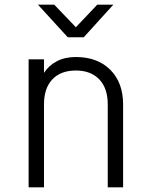

<svg xmlns="http://www.w3.org/2000/svg" viewBox="-20 -805 640 825"><path d="M103 0V-550H169V-492Q190 -524 224.5 -542Q259 -560 306 -560Q399 -560 454 -505Q509 -450 509 -356V0H443V-356Q443 -426 406.5 -464Q370 -502 306 -502Q241 -502 205 -464Q169 -426 169 -356V0ZM271 -645 143 -785H213L306 -688L398 -785H467L340 -645Z"/></svg>

Font: Tiny ExtraLight
Style: Regular
Weight: 200
Monospace: yes
Designer: Philipp Nurullin, Konstantin Bulenkov
Foundry: JetBrains
Version: Version 2.251; ttfautohint (v1.8.4.7-5d5b)